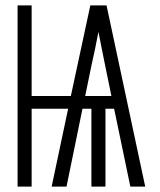

<svg xmlns="http://www.w3.org/2000/svg" viewBox="-20 -690 590 710"><path d="M45 0V-670H97V-335H242L314 -670H374L517 0H462L402 -288H370V0H318V-288H285L226 0H171L232 -288H97V0ZM392 -335 369 -447Q363 -478 356.5 -509Q350 -540 344 -572Q338 -540 331.5 -509Q325 -478 318 -447L295 -335Z"/></svg>

Font: Lode Dark Term
Style: Regular
Weight: 400
Monospace: yes
Designer: Belleve Invis
Foundry: Belleve Invis
Version: Version 29.2.0